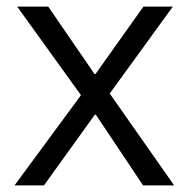

<svg xmlns="http://www.w3.org/2000/svg" viewBox="-20 -561 570 581"><path d="M113 0H24L225 -273L32 -541H126L266 -337H269L414 -541H503L312 -278L507 0H413L270 -214H267Z"/></svg>

Font: IBM Plex Sans SC
Style: Regular
Weight: 400
Designer: Mike Abbink; Paul van der Laan; Pieter van Rosmalen; Eunyou Noh; Wujin Sim; Chorong Kim; Dohee Lee; Yejin We; Jinhee Kim
Foundry: Sandoll Inc.
Version: Version 1.000